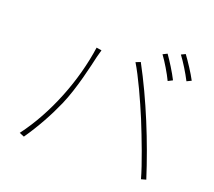

<svg xmlns="http://www.w3.org/2000/svg" viewBox="-125 -928 1206 1083"><g transform="rotate(20 478.0 -386.0)"><path d="M718 -728 692 -715C718 -680 753 -621 771 -583L798 -597C777 -639 742 -694 718 -728ZM815 -761 790 -749C817 -713 849 -661 871 -618L898 -631C879 -668 840 -727 815 -761ZM87 -23 116 -11C173 -93 221 -181 257 -263C304 -370 337 -522 349 -574C354 -593 357 -602 361 -618L330 -623C301 -417 213 -190 87 -23ZM703 -331C744 -230 797 -92 819 -11L848 -19C783 -223 694 -443 592 -632L564 -621C606 -552 663 -427 703 -331Z"/></g></svg>

Font: Kinto Sans Thin
Style: Regular
Weight: 100
Designer: Authors: Ryoko NISHIZUKA  (kana & ideographs); Paul D. Hunt (Latin, Greek & Cyrillic); Wenlong ZHANG  (bopomofo); Sandol
Foundry: Adobe Systems Incorporated, ookami Inc.
Version: Version 0.001